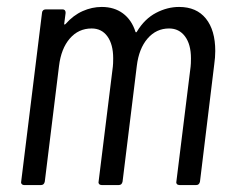

<svg xmlns="http://www.w3.org/2000/svg" viewBox="-20 -533 668 553"><path d="M600 -386Q600 -368 597 -347L556 -10Q554 0 545 0H497Q492 0 489.5 -3Q487 -6 488 -10L529 -341Q530 -349 530 -365Q530 -405 513 -428Q496 -451 467 -451Q430 -451 405 -422Q380 -393 374 -343L333 -10Q331 0 322 0H273Q268 0 265.5 -3Q263 -6 264 -10L305 -341Q306 -349 306 -365Q306 -405 289.5 -428Q273 -451 244 -451Q206 -451 181 -422Q156 -393 150 -343L109 -10Q107 0 98 0H49Q45 0 42.5 -3Q40 -6 41 -10L101 -496Q101 -500 104 -503Q107 -506 112 -506H160Q169 -506 169 -496L165 -465Q164 -463 165.5 -462.5Q167 -462 169 -464Q191 -489 218 -501Q245 -513 273 -513Q309 -513 334 -494.5Q359 -476 370 -442Q370 -440 372 -440Q374 -440 375 -443Q397 -479 429.5 -496Q462 -513 496 -513Q546 -513 573 -479.5Q600 -446 600 -386Z"/></svg>

Font: Barlow Condensed
Style: Italic
Weight: 400
Width: 3
Italic angle: -7°
Designer: Jeremy Tribby
Foundry: Tribby Type
Version: Version 1.408